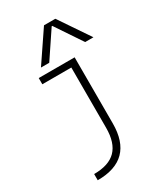

<svg xmlns="http://www.w3.org/2000/svg" viewBox="-243 -887 1036 1204"><g transform="rotate(-30 275.0 -285.0)"><path d="M93 175Q200 175 251.5 122.5Q303 70 303 -39V-475H93V-520H353V-42Q353 89 288 154.5Q223 220 93 220ZM138 -570 287 -790H369L518 -570H458L330 -761H326L198 -570Z"/></g></svg>

Font: M PLUS Code Latin SemiExpanded Light
Style: Regular
Weight: 300
Width: 6
Designer: Coji Morishita
Foundry: UNDERFOREST DESIGN
Version: Version 1.002; ttfautohint (v1.8.3)